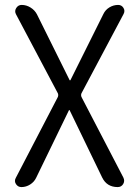

<svg xmlns="http://www.w3.org/2000/svg" viewBox="-20 -540 554 780"><path d="M44 183 215 -146Q218 -154 215 -161L45 -482Q38 -495 46 -507.5Q54 -520 68 -520Q87 -520 104 -509.5Q121 -499 130 -482L263 -214H264H266L400 -483Q408 -500 424.5 -510Q441 -520 460 -520Q474 -520 481.5 -508Q489 -496 482 -483L311 -161Q308 -154 311 -146L481 181Q488 195 480.5 207.5Q473 220 458 220Q414 220 395 181L263 -92Q263 -93 262 -93Q260 -93 260 -92L127 182Q119 199 102.5 209.5Q86 220 67 220Q53 220 45 208Q37 196 44 183Z"/></svg>

Font: Rounded Mplus 1c
Style: Regular
Weight: 400
Version: Version 1.059.20150529